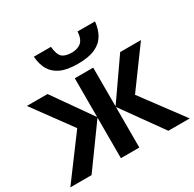

<svg xmlns="http://www.w3.org/2000/svg" viewBox="-167 -950 1142 1128"><g transform="rotate(-30 404.0 -386.0)"><path d="M612 -772Q607 -721 585 -683.5Q563 -646 519 -626Q475 -606 402 -606Q329 -606 286 -626Q243 -646 222 -682.5Q201 -719 197 -772H313Q318 -718 338.5 -699.5Q359 -681 403 -681Q442 -681 466 -700.5Q490 -720 494 -772ZM791 -542 600 -281 809 0H664L467 -275V0H342V-275L143 0H-1L208 -281L17 -542H157L342 -279V-542H467V-279L650 -542Z"/></g></svg>

Font: Noto Sans Display SemiBold
Style: Regular
Weight: 600
Designer: Monotype Design Team
Foundry: Monotype Imaging Inc.
Version: Version 2.003